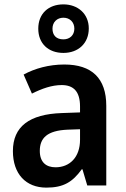

<svg xmlns="http://www.w3.org/2000/svg" viewBox="-20 -848 576 878"><path d="M270 -606C338 -606 386 -650 386 -718C386 -785 336 -828 270 -828C201 -828 155 -785 155 -717C155 -649 201 -606 270 -606ZM270 -668C237 -668 220 -687 220 -717C220 -747 241 -767 270 -767C299 -767 320 -747 320 -717C320 -687 299 -668 270 -668ZM274 -553C204 -553 139 -535 88 -507L126 -420C172 -443 217 -459 262 -459C316 -459 346 -430 346 -361V-334L263 -331C114 -326 39 -269 39 -157C39 -53 98 10 192 10C271 10 312 -16 354 -74H357L379 0H466V-364C466 -490 400 -553 274 -553ZM289 -255 346 -257V-209C346 -128 298 -83 234 -83C191 -83 162 -106 162 -158C162 -217 196 -251 289 -255Z"/></svg>

Font: Noto Sans Armenian SemiCondensed SemiBold
Style: Regular
Weight: 600
Width: 4
Designer: Monotype Design Team
Foundry: Monotype Imaging Inc.
Version: Version 2.008